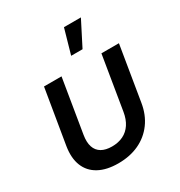

<svg xmlns="http://www.w3.org/2000/svg" viewBox="-177 -866 933 997"><g transform="rotate(-30 289.5 -367.0)"><path d="M244.1 9.8Q174.3 9.8 127.9 -15.6Q81.5 -41 62.5 -88.6Q43.5 -136.2 54.2 -203.1L108.4 -529.3H213.4L160.6 -209Q153.8 -167.5 163.1 -139.4Q172.4 -111.3 196.8 -96.9Q221.2 -82.5 259.3 -82.5Q297.9 -82.5 326.9 -96.9Q356 -111.3 374.5 -139.4Q393.1 -167.5 399.9 -209L452.6 -529.3H557.6L503.9 -203.1Q493.2 -136.7 458 -88.9Q422.9 -41 368.4 -15.6Q314 9.8 244.1 9.8ZM310.1 -596.7 352.1 -744.1H453.6L378.4 -596.7Z"/></g></svg>

Font: Inter 24pt Medium
Style: Italic
Weight: 500
Italic angle: -9.3988°
Designer: Rasmus Andersson
Foundry: rsms
Version: Version 4.001;git-66647c0bb